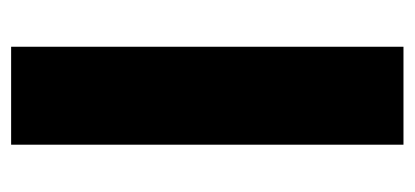

<svg xmlns="http://www.w3.org/2000/svg" viewBox="-220 -525 745 345"><g transform="rotate(-90 152.5 -352.5)"><path d="M65 0V-705H241V0Z"/></g></svg>

Font: Nunito Sans 7pt Condensed Black
Style: Regular
Weight: 900
Width: 3
Designer: Vernon Adams
Foundry: Vernon Adams
Version: Version 3.101;gftools[0.9.27]